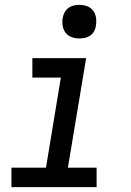

<svg xmlns="http://www.w3.org/2000/svg" viewBox="-20 -769 540 789"><path d="M27 0V-80H169L230 -450H113V-530H334L259 -80H377V0ZM306 -611Q290 -611 274.5 -616.5Q259 -622 249.5 -634.5Q240 -647 237.5 -663.5Q235 -680 238 -697Q240 -708 246 -719Q252 -730 262 -737Q272 -744 283.5 -746.5Q295 -749 306 -749Q323 -749 338 -743.5Q353 -738 362.5 -725.5Q372 -713 374.5 -696.5Q377 -680 374 -663Q373 -652 367 -641Q361 -630 351 -623Q341 -616 329.5 -613.5Q318 -611 306 -611Z"/></svg>

Font: Iosevka Curly Medium Oblique
Style: Regular
Weight: 500
Italic angle: -9°
Monospace: yes
Designer: Belleve Invis
Foundry: Belleve Invis
Version: Version 11.1.0; ttfautohint (v1.8.3)